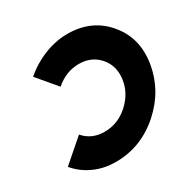

<svg xmlns="http://www.w3.org/2000/svg" viewBox="-162 -864 1017 1028"><g transform="rotate(-30 346.5 -350.0)"><path d="M384 -712Q537 -712 626 -602Q669 -550 684.5 -487Q700 -424 688 -350Q676 -277 641 -213.5Q606 -150 547 -97Q425 12 269 12Q194 12 134 -16Q103 -30 77.5 -49.5Q52 -69 31 -94L169 -214Q217 -158 296 -158Q378 -158 441 -214Q506 -272 518 -350Q530 -430 484 -485Q436 -542 357 -542Q277 -542 212 -485L111 -605Q140 -630 172 -649.5Q204 -669 239 -683Q274 -697 310.5 -704.5Q347 -712 384 -712Z"/></g></svg>

Font: Unageo
Style: Black-Italic
Weight: 900
Designer: Richard Sepsi
Foundry: Richard Sepsi
Version: Version 2.000